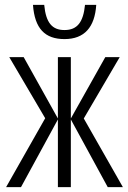

<svg xmlns="http://www.w3.org/2000/svg" viewBox="-20 -766 526 786"><path d="M374 -746H328C321 -676 297 -643 244 -643C194 -643 168 -672 161 -746H115C122 -649 164 -606 244 -606C326 -606 368 -655 374 -746ZM470 -532H411L270 -281V-532H217V-281L77 -532H18L165 -282L5 0H66L217 -277V0H270V-277L421 0H483L323 -281Z"/></svg>

Font: Noto Sans UI Condensed Light
Style: Regular
Weight: 300
Width: 3
Designer: Monotype Design Team
Foundry: Monotype Imaging Inc.
Version: Version 1.901